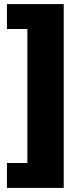

<svg xmlns="http://www.w3.org/2000/svg" viewBox="-20 -820 388 940"><path d="M14 100V-22H114V-678H14V-800H292V100Z"/></svg>

Font: Pathway Extreme Condensed ExtraBold
Style: Regular
Weight: 800
Width: 3
Version: Version 1.001;gftools[0.9.26]